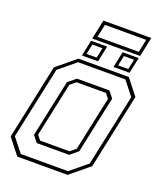

<svg xmlns="http://www.w3.org/2000/svg" viewBox="-173 -1082 998 1190"><g transform="rotate(20 326.5 -487.0)"><path d="M86 0 5 -103 110 -597 235 -700H567L648 -597L543 -103L418 0ZM185 -141.5H379L416 -172L492 -528L468 -558.5H274L237 -528L161 -172ZM101 -22.5H412.5L523 -113.5L624 -587.5L552 -678.5H240.5L130 -587.5L29 -113.5ZM171 -120 137.5 -162.5 217.5 -538.5 269 -580.5H482L516 -538.5L436 -162.5L384.5 -120ZM456.5 -726 478.5 -831H584.5L562.5 -726ZM248.5 -726 270.5 -831H376.5L354.5 -726ZM272 -745H339L352.5 -811.5H286ZM480.5 -745H547L561 -811.5H494ZM272.5 -846.5 299.5 -974.5H615.5L588.5 -846.5ZM299.5 -867.5H571.5L589.5 -953H317.5Z"/></g></svg>

Font: Tourney ExtraLight
Style: Italic
Weight: 250
Italic angle: -12°
Version: Version 1.015